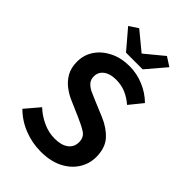

<svg xmlns="http://www.w3.org/2000/svg" viewBox="-245 -914 1018 1018"><g transform="rotate(45 264.0 -405.0)"><path d="M265 11Q201 11 141 -12.5Q81 -36 36 -81L104 -161Q138 -129 181 -109.5Q224 -90 268 -90Q319 -90 346.5 -111Q374 -132 374 -168Q374 -205 346.5 -222.5Q319 -240 277 -258L192 -295Q160 -308 130.5 -330Q101 -352 82.5 -384.5Q64 -417 64 -463Q64 -514 91.5 -554.5Q119 -595 167.5 -619Q216 -643 278 -643Q333 -643 384.5 -621.5Q436 -600 474 -562L414 -488Q384 -514 351 -528Q318 -542 278 -542Q234 -542 208 -522.5Q182 -503 182 -470Q182 -446 196 -430.5Q210 -415 232.5 -404.5Q255 -394 282 -383L366 -348Q423 -324 458.5 -284.5Q494 -245 494 -177Q494 -126 466.5 -83Q439 -40 388 -14.5Q337 11 265 11ZM214 -680 122 -788 172 -821 275 -736H277L380 -821L431 -788L339 -680Z"/></g></svg>

Font: Narnoor SemiBold
Style: Regular
Weight: 600
Designer: S. Sridhar Murthy
Foundry: SIL International
Version: Version 3.000